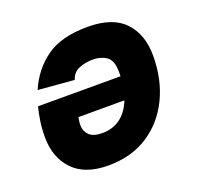

<svg xmlns="http://www.w3.org/2000/svg" viewBox="-104 -661 807 785"><g transform="rotate(-20 300.0 -269.0)"><path d="M353 -550Q462 -550 513.5 -495Q565 -440 565 -348Q565 -245 525.5 -163.5Q486 -82 413.5 -35Q341 12 240 12Q139 12 87 -42.5Q35 -97 35 -186Q35 -221 40 -255Q45 -289 52 -314H411Q411 -324 411 -334Q411 -383 386.5 -400Q362 -417 328 -417Q294 -417 266.5 -405.5Q239 -394 230 -364L73 -377Q107 -456 172.5 -503Q238 -550 353 -550ZM262 -121Q308 -121 341 -145.5Q374 -170 392 -216H192Q191 -208 189.5 -200.5Q188 -193 188 -181Q188 -156 205.5 -138.5Q223 -121 262 -121Z"/></g></svg>

Font: Geist Mono ExtraBold
Style: Italic
Weight: 800
Italic angle: -12°
Monospace: yes
Designer: Basement.studio, Andrés Briganti, Mateo Zaragoza
Foundry: Basement.studio, Vercel, Andrés Briganti, Guido Ferreyra, Mateo Zaragoza
Version: Version 1.500; ttfautohint (v1.8.4.7-5d5b)